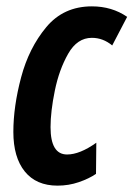

<svg xmlns="http://www.w3.org/2000/svg" viewBox="-20 -574 420 604"><path d="M282 -27 283 -125Q231 -88 191 -88Q139 -88 139 -174Q139 -223 152.5 -289Q166 -355 194.5 -405Q223 -455 269 -455Q304 -455 333 -431L380 -521Q332 -554 269 -554Q180 -554 125.5 -488.5Q71 -423 46.5 -331Q22 -239 22 -159Q22 -79 58 -34.5Q94 10 161 10Q196 10 228 -1Q260 -12 282 -27Z"/></svg>

Font: Noto Sans Display Condensed
Style: Bold Italic
Weight: 700
Width: 3
Designer: Monotype Design team
Foundry: Monotype Imaging Inc.
Version: 1.000